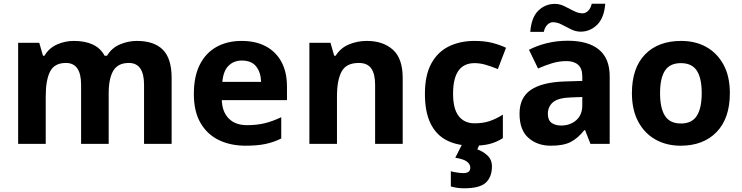

<svg xmlns="http://www.w3.org/2000/svg" viewBox="-20 -777 4007 1037"><path d="M719 -556Q812 -556 859.5 -508.5Q907 -461 907 -356V0H758V-319.4Q758 -437 675.8 -437Q617 -437 592 -395Q567 -353 567 -273.5V0H418V-319.4Q418 -437 336 -437Q274.3 -437 250.6 -390.7Q227 -344.4 227 -257.4V0H78V-546H192L212.2 -476H220Q245 -518 288.5 -537Q332 -556 378.7 -556Q439 -556 481 -536.5Q523 -517 545 -476H558Q583 -518 627.5 -537Q672 -556 719 -556Z M1285 -556Q1361 -556 1415.5 -527Q1470 -498 1500 -443Q1530 -388 1530 -308V-236H1178Q1180 -173 1215.5 -137Q1251 -101 1314 -101Q1367 -101 1410 -111.5Q1453 -122 1499 -144V-29Q1459 -9 1414.5 0.5Q1370 10 1307 10Q1225 10 1162 -20.5Q1099 -51 1063 -113Q1027 -175 1027 -269Q1027 -365 1059.5 -428.5Q1092 -492 1150 -524Q1208 -556 1285 -556ZM1286 -450Q1243 -450 1214.5 -422Q1186 -394 1181 -335H1390Q1389 -385 1364 -417.5Q1339 -450 1286 -450Z M1961 -556Q2049 -556 2102 -508.5Q2155 -461 2155 -356V0H2006V-319Q2006 -378 1985 -407.5Q1964 -437 1918 -437Q1850 -437 1825 -390.5Q1800 -344 1800 -257V0H1651V-546H1765L1785 -476H1793Q1819 -518 1864.5 -537Q1910 -556 1961 -556Z M2530 10Q2449 10 2392 -19.5Q2335 -49 2305 -111Q2275 -173 2275 -270Q2275 -370 2309 -433Q2343 -496 2403.5 -526Q2464 -556 2543 -556Q2599 -556 2640.5 -545Q2682 -534 2713 -519L2669 -404Q2634 -418 2603.5 -427Q2573 -436 2543 -436Q2427 -436 2427 -271Q2427 -189 2457.5 -150Q2488 -111 2543 -111Q2590 -111 2626 -123.5Q2662 -136 2696 -158V-31Q2662 -9 2624.5 0.5Q2587 10 2530 10ZM2637 122Q2637 178 2604.5 209Q2572 240 2486 240Q2464 240 2446.5 237Q2429 234 2415 230V148Q2429 152 2449.5 155Q2470 158 2485 158Q2499 158 2509.5 151.5Q2520 145 2520 128Q2520 110 2502 96Q2484 82 2439 75L2477 0H2571L2558 30Q2588 40 2612.5 62.5Q2637 85 2637 122Z M3046 -557Q3156 -557 3214.5 -509.5Q3273 -462 3273 -364V0H3169L3140 -74H3136Q3101 -30 3062 -10Q3023 10 2955 10Q2882 10 2834 -32.5Q2786 -75 2786 -163Q2786 -250 2847 -291.5Q2908 -333 3030 -337L3125 -340V-364Q3125 -407 3102.5 -427Q3080 -447 3040 -447Q3000 -447 2962 -435.5Q2924 -424 2886 -407L2837 -508Q2881 -531 2934.5 -544Q2988 -557 3046 -557ZM3067 -251Q2995 -249 2967 -225Q2939 -201 2939 -162Q2939 -128 2959 -113.5Q2979 -99 3011 -99Q3059 -99 3092 -127.5Q3125 -156 3125 -208V-253ZM2844 -605Q2850 -683 2887.5 -719.5Q2925 -756 2977 -756Q3004 -756 3029.5 -743Q3055 -730 3079.5 -717.5Q3104 -705 3127 -705Q3142 -705 3156 -718Q3170 -731 3176 -757H3249Q3243 -680 3205 -643Q3167 -606 3116 -606Q3090 -606 3064.5 -618.5Q3039 -631 3014.5 -644Q2990 -657 2966 -657Q2951 -657 2937 -644Q2923 -631 2917 -605Z M3922 -273.7Q3922 -138 3850.5 -64Q3779 10 3656 10Q3580.1 10 3520.8 -23.1Q3461.4 -56.2 3427.2 -119.8Q3393 -183.4 3393 -274Q3393 -410 3464 -483Q3535 -556 3659 -556Q3736.4 -556 3795.2 -523Q3854 -490 3888 -427.3Q3922 -364.5 3922 -273.7ZM3545 -274Q3545 -193 3571.5 -151.5Q3598 -110 3657.9 -110Q3717 -110 3743.5 -151.5Q3770 -193 3770 -274Q3770 -355 3743.5 -395.5Q3717 -436 3657.5 -436Q3598 -436 3571.5 -395.5Q3545 -355 3545 -274Z"/></svg>

Font: Noto Sans Sundanese
Style: Regular
Weight: 400
Designer: Monotype Design Team (Regular), Sérgio L. Martins (other weights)
Foundry: Monotype Imaging Inc.
Version: Version 2.003